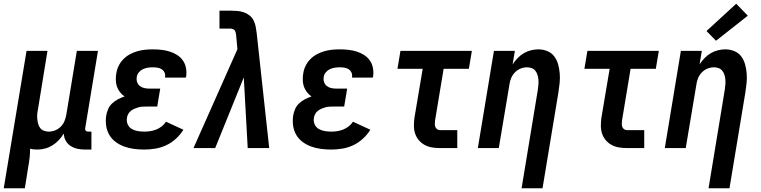

<svg xmlns="http://www.w3.org/2000/svg" viewBox="-53 -792 4073 1027"><path d="M-33 215 89 -520H201L150 -207Q147 -193 146 -180Q145 -167 146.5 -154Q148 -141 151.5 -128.5Q155 -116 162.5 -106.5Q170 -97 182.5 -92.5Q195 -88 208 -88Q225 -88 242.5 -95Q260 -102 273 -115.5Q286 -129 292.5 -146Q299 -163 302 -180L358 -520H471L403 -108Q402 -104 402.5 -100Q403 -96 405.5 -93Q408 -90 412 -89Q416 -88 420 -88H436V8H404Q382 8 362 4Q342 0 325 -11Q308 -22 298.5 -39.5Q289 -57 288 -78Q277 -59 261.5 -42.5Q246 -26 227.5 -14.5Q209 -3 188 2.5Q167 8 147 8Q137 8 127 7Q117 6 108 3Q108 29 105 55Q102 81 97 107L80 215Z M719 8Q691 8 664 4.5Q637 1 612 -8Q587 -17 566 -32.5Q545 -48 532 -70Q519 -92 515 -119Q511 -146 515 -173Q518 -191 525.5 -208.5Q533 -226 547 -239Q561 -252 578 -261Q595 -270 613 -276Q599 -286 588.5 -299.5Q578 -313 572.5 -329Q567 -345 566.5 -363Q566 -381 569 -399Q572 -420 581.5 -439.5Q591 -459 606.5 -475Q622 -491 641.5 -501.5Q661 -512 682 -518Q703 -524 723.5 -526Q744 -528 764 -528Q788 -528 810.5 -525.5Q833 -523 854 -516.5Q875 -510 893.5 -498.5Q912 -487 924.5 -469.5Q937 -452 941.5 -430Q946 -408 943 -385Q942 -383 942 -381Q942 -379 941 -377H830Q830 -378 830 -378.5Q830 -379 830 -380Q832 -393 827 -404Q822 -415 812 -421.5Q802 -428 789.5 -430Q777 -432 764 -432Q751 -432 738 -430Q725 -428 712.5 -422.5Q700 -417 690.5 -406Q681 -395 679 -382Q676 -368 680 -354.5Q684 -341 694.5 -332.5Q705 -324 718.5 -321Q732 -318 746 -318H804L788 -222H731Q720 -222 709 -221.5Q698 -221 687.5 -218Q677 -215 666.5 -210.5Q656 -206 647 -199Q638 -192 632.5 -181.5Q627 -171 626 -161Q623 -143 630 -127Q637 -111 651.5 -102.5Q666 -94 683.5 -91Q701 -88 719 -88Q735 -88 751 -90.5Q767 -93 782.5 -99Q798 -105 812 -116Q826 -127 835 -141L928 -98Q912 -72 888 -50Q864 -28 836 -15Q808 -2 778 3Q748 8 719 8Z M982 0 1217 -529 1210 -605Q1210 -605 1210 -605Q1210 -605 1210 -605Q1210 -605 1210 -605Q1210 -605 1210 -605Q1209 -612 1207.5 -618.5Q1206 -625 1202 -630Q1198 -635 1191.5 -637Q1185 -639 1178 -639H1121V-735H1178Q1197 -735 1215.5 -733.5Q1234 -732 1250.5 -726.5Q1267 -721 1281 -710Q1295 -699 1303 -683.5Q1311 -668 1314.5 -650.5Q1318 -633 1320 -615L1387 0H1272L1251 -378L1098 0Z M1719 8Q1691 8 1664 4.5Q1637 1 1612 -8Q1587 -17 1566 -32.5Q1545 -48 1532 -70Q1519 -92 1515 -119Q1511 -146 1515 -173Q1518 -191 1525.5 -208.5Q1533 -226 1547 -239Q1561 -252 1578 -261Q1595 -270 1613 -276Q1599 -286 1588.5 -299.5Q1578 -313 1572.5 -329Q1567 -345 1566.5 -363Q1566 -381 1569 -399Q1572 -420 1581.5 -439.5Q1591 -459 1606.5 -475Q1622 -491 1641.5 -501.5Q1661 -512 1682 -518Q1703 -524 1723.5 -526Q1744 -528 1764 -528Q1788 -528 1810.5 -525.5Q1833 -523 1854 -516.5Q1875 -510 1893.5 -498.5Q1912 -487 1924.5 -469.5Q1937 -452 1941.5 -430Q1946 -408 1943 -385Q1942 -383 1942 -381Q1942 -379 1941 -377H1830Q1830 -378 1830 -378.5Q1830 -379 1830 -380Q1832 -393 1827 -404Q1822 -415 1812 -421.5Q1802 -428 1789.5 -430Q1777 -432 1764 -432Q1751 -432 1738 -430Q1725 -428 1712.5 -422.5Q1700 -417 1690.5 -406Q1681 -395 1679 -382Q1676 -368 1680 -354.5Q1684 -341 1694.5 -332.5Q1705 -324 1718.5 -321Q1732 -318 1746 -318H1804L1788 -222H1731Q1720 -222 1709 -221.5Q1698 -221 1687.5 -218Q1677 -215 1666.5 -210.5Q1656 -206 1647 -199Q1638 -192 1632.5 -181.5Q1627 -171 1626 -161Q1623 -143 1630 -127Q1637 -111 1651.5 -102.5Q1666 -94 1683.5 -91Q1701 -88 1719 -88Q1735 -88 1751 -90.5Q1767 -93 1782.5 -99Q1798 -105 1812 -116Q1826 -127 1835 -141L1928 -98Q1912 -72 1888 -50Q1864 -28 1836 -15Q1808 -2 1778 3Q1748 8 1719 8Z M2300 0Q2278 0 2257 -3.5Q2236 -7 2218 -17Q2200 -27 2187 -42.5Q2174 -58 2167.5 -77.5Q2161 -97 2161 -119Q2161 -141 2164 -163L2208 -424H2073L2089 -520H2471L2455 -424H2320L2274 -147Q2273 -138 2273 -129.5Q2273 -121 2275.5 -113.5Q2278 -106 2285 -101Q2292 -96 2300 -96H2393V0Z M2737 215 2824 -313Q2826 -327 2827 -340Q2828 -353 2827 -366Q2826 -379 2822 -391.5Q2818 -404 2810.5 -413.5Q2803 -423 2791 -427.5Q2779 -432 2766 -432Q2748 -432 2731 -425Q2714 -418 2701 -404.5Q2688 -391 2681 -374Q2674 -357 2672 -340L2615 0H2503L2589 -520H2701L2689 -448Q2701 -466 2716 -481.5Q2731 -497 2749 -507.5Q2767 -518 2787 -523Q2807 -528 2827 -528Q2852 -528 2875 -518.5Q2898 -509 2912 -490Q2926 -471 2932.5 -447.5Q2939 -424 2941 -399Q2943 -374 2940.5 -348.5Q2938 -323 2934 -298L2849 215Z M3300 0Q3278 0 3257 -3.5Q3236 -7 3218 -17Q3200 -27 3187 -42.5Q3174 -58 3167.5 -77.5Q3161 -97 3161 -119Q3161 -141 3164 -163L3208 -424H3073L3089 -520H3471L3455 -424H3320L3274 -147Q3273 -138 3273 -129.5Q3273 -121 3275.5 -113.5Q3278 -106 3285 -101Q3292 -96 3300 -96H3393V0Z M3737 215 3824 -313Q3826 -327 3827 -340Q3828 -353 3827 -366Q3826 -379 3822 -391.5Q3818 -404 3810.5 -413.5Q3803 -423 3791 -427.5Q3779 -432 3766 -432Q3748 -432 3731 -425Q3714 -418 3701 -404.5Q3688 -391 3681 -374Q3674 -357 3672 -340L3615 0H3503L3589 -520H3701L3689 -448Q3701 -466 3716 -481.5Q3731 -497 3749 -507.5Q3767 -518 3787 -523Q3807 -528 3827 -528Q3852 -528 3875 -518.5Q3898 -509 3912 -490Q3926 -471 3932.5 -447.5Q3939 -424 3941 -399Q3943 -374 3940.5 -348.5Q3938 -323 3934 -298L3849 215ZM3777 -574 3726 -626 3885 -772 3947 -708Z"/></svg>

Font: Iosevka SS04
Style: Bold Italic
Weight: 700
Italic angle: -9°
Monospace: yes
Designer: Belleve Invis
Foundry: Belleve Invis
Version: Version 19.0.0; ttfautohint (v1.8.4)